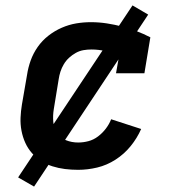

<svg xmlns="http://www.w3.org/2000/svg" viewBox="-20 -620 640 710"><path d="M269 8Q244 8 220 5Q196 2 174 -5Q152 -12 132.5 -24.5Q113 -37 98 -54Q83 -71 73.5 -92Q64 -113 59.5 -136.5Q55 -160 56 -184.5Q57 -209 61 -233L80 -343Q84 -370 93.5 -396.5Q103 -423 119.5 -446.5Q136 -470 159 -488Q182 -506 208.5 -517.5Q235 -529 262 -533.5Q289 -538 316 -538Q346 -538 375 -533.5Q404 -529 431 -522Q458 -515 484.5 -505Q511 -495 536 -482L514 -349H409L421 -417Q396 -425 370 -431Q344 -437 318 -437Q303 -437 288.5 -434.5Q274 -432 260.5 -424.5Q247 -417 235.5 -406.5Q224 -396 216 -382.5Q208 -369 203.5 -355Q199 -341 197 -327L179 -217Q175 -193 177 -169.5Q179 -146 191 -128Q203 -110 224 -101.5Q245 -93 269 -93Q288 -93 307 -98Q326 -103 342.5 -115.5Q359 -128 371.5 -144.5Q384 -161 391 -179L502 -143Q487 -109 463 -79.5Q439 -50 407 -29.5Q375 -9 339.5 -0.5Q304 8 269 8ZM106 70 47 36 470 -600 528 -566Z"/></svg>

Font: Iosevka Curly Slab Extended
Style: Bold Italic
Weight: 700
Width: 7
Italic angle: -9°
Monospace: yes
Designer: Belleve Invis
Foundry: Belleve Invis
Version: Version 11.0.0; ttfautohint (v1.8.3)